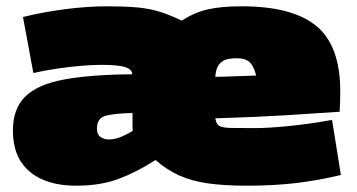

<svg xmlns="http://www.w3.org/2000/svg" viewBox="-20 -580 1135 610"><path d="M222 10Q127 10 74 -35Q21 -80 21 -165Q21 -235 60.5 -273.5Q100 -312 184 -327.5Q268 -343 400 -344V-345Q400 -359 378.5 -366.5Q357 -374 302 -374Q276 -374 239 -371Q202 -368 161.5 -362Q121 -356 86 -348L53 -526Q118 -542 188.5 -551Q259 -560 320 -560Q376 -560 415 -556.5Q454 -553 486.5 -543Q519 -533 556 -515H558Q599 -541 641.5 -550.5Q684 -560 748 -560Q909 -560 985 -497.5Q1061 -435 1061 -290Q1061 -274 1060.5 -256.5Q1060 -239 1059 -225Q990 -220 891.5 -214Q793 -208 664 -204Q664 -206 664 -203.5Q664 -201 665 -200Q668 -184 678.5 -179Q689 -174 714.5 -173.5Q740 -173 787 -173Q835 -173 902 -180Q969 -187 1035 -199L1063 -24Q987 -6 917 2Q847 10 764 10Q692 10 640 2.5Q588 -5 548.5 -23Q509 -41 475 -71H473Q418 -35 359 -12.5Q300 10 222 10ZM664 -336Q691 -336 721.5 -337.5Q752 -339 794 -340Q785 -373 771.5 -384Q758 -395 732 -395Q717 -395 702.5 -392Q688 -389 677 -376.5Q666 -364 664 -336ZM326 -137Q347 -137 370 -147.5Q393 -158 402 -165Q401 -173 401 -181Q401 -189 401 -197Q401 -201 401 -208Q401 -215 401 -221Q349 -220 318.5 -213Q288 -206 288 -172Q288 -153 299 -145Q310 -137 326 -137Z"/></svg>

Font: Georama Extended Black
Style: Regular
Weight: 900
Width: 7
Designer: Jean-Baptiste Levee
Foundry: Production Type
Version: Version 1.000